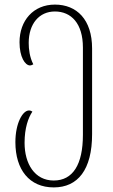

<svg xmlns="http://www.w3.org/2000/svg" viewBox="-20 -566 491 836"><path d="M214 250C319 250 381 173 381 18V-355C381 -481 314 -546 219 -546C125 -546 65 -476 65 -382C65 -318 89 -281 111 -281C115 -281 120 -283 125 -286C109 -317 105 -352 105 -379C105 -463 151 -516 219 -516C290 -516 341 -464 341 -359V21C341 151 297 220 214 220C131 220 87 147 87 56C87 -9 103 -53 121 -80C117 -83 112 -85 106 -85C79 -85 47 -30 47 53C47 173 108 250 214 250Z"/></svg>

Font: Noto Serif Georgian Condensed ExtraLight
Style: Regular
Weight: 200
Width: 3
Designer: Monotype Design Team, Akaki Razmadze
Foundry: Google LLC
Version: Version 2.003